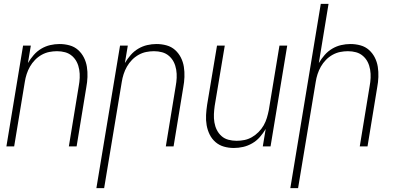

<svg xmlns="http://www.w3.org/2000/svg" viewBox="-20 -755 2040 990"><path d="M13 0 99 -520H139L124 -430Q137 -452 154 -471.5Q171 -491 193 -504Q215 -517 239 -522.5Q263 -528 287 -528Q314 -528 339 -521Q364 -514 382.5 -497.5Q401 -481 412.5 -458.5Q424 -436 428 -410.5Q432 -385 431 -358Q430 -331 425 -305L375 0H335L386 -311Q390 -332 391 -353.5Q392 -375 388.5 -396Q385 -417 376 -435Q367 -453 351.5 -466.5Q336 -480 316 -485.5Q296 -491 274 -491Q254 -491 234 -487Q214 -483 195 -472.5Q176 -462 160.5 -446Q145 -430 134.5 -411.5Q124 -393 117.5 -373Q111 -353 108 -333L53 0Z M477 215 599 -520H639L624 -430Q637 -452 654 -471.5Q671 -491 693 -504Q715 -517 739 -522.5Q763 -528 787 -528Q814 -528 839 -521Q864 -514 882.5 -497.5Q901 -481 912.5 -458.5Q924 -436 928 -410.5Q932 -385 931 -358Q930 -331 925 -305L875 0H835L886 -311Q890 -332 891 -353.5Q892 -375 888.5 -396Q885 -417 876 -435Q867 -453 851.5 -466.5Q836 -480 816 -485.5Q796 -491 774 -491Q754 -491 734 -487Q714 -483 695 -472.5Q676 -462 660.5 -446Q645 -430 634.5 -411.5Q624 -393 617.5 -373Q611 -353 608 -333L517 215Z M1186 8Q1159 8 1134.5 1Q1110 -6 1091 -22.5Q1072 -39 1061 -61.5Q1050 -84 1045.5 -109.5Q1041 -135 1042.5 -162Q1044 -189 1048 -215L1099 -520H1139L1087 -209Q1084 -188 1083 -166.5Q1082 -145 1085.5 -124Q1089 -103 1098 -85Q1107 -67 1122 -53.5Q1137 -40 1157.5 -34.5Q1178 -29 1200 -29Q1220 -29 1240 -33Q1260 -37 1278.5 -47.5Q1297 -58 1313 -74Q1329 -90 1339.5 -108.5Q1350 -127 1356 -147Q1362 -167 1366 -187L1421 -520H1461L1375 0H1335L1350 -90Q1337 -68 1320 -48.5Q1303 -29 1280.5 -16Q1258 -3 1234 2.5Q1210 8 1186 8Z M1477 215 1634 -735H1674L1624 -430Q1637 -452 1654 -471.5Q1671 -491 1693 -504Q1715 -517 1739 -522.5Q1763 -528 1787 -528Q1814 -528 1839 -521Q1864 -514 1882.5 -497.5Q1901 -481 1912.5 -458.5Q1924 -436 1928 -410.5Q1932 -385 1931 -358Q1930 -331 1925 -305L1875 0H1835L1886 -311Q1890 -332 1891 -353.5Q1892 -375 1888.5 -396Q1885 -417 1876 -435Q1867 -453 1851.5 -466.5Q1836 -480 1816 -485.5Q1796 -491 1774 -491Q1754 -491 1734 -487Q1714 -483 1695 -472.5Q1676 -462 1660.5 -446Q1645 -430 1634.5 -411.5Q1624 -393 1617.5 -373Q1611 -353 1608 -333L1517 215Z"/></svg>

Font: Iosevka Extralight Oblique
Style: Regular
Weight: 200
Italic angle: -9°
Monospace: yes
Designer: Belleve Invis
Foundry: Belleve Invis
Version: Version 32.5.0; ttfautohint (v1.8.4)